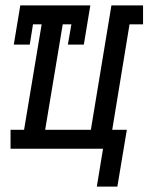

<svg xmlns="http://www.w3.org/2000/svg" viewBox="-20 -550 549 710"><path d="M338 140 361 0H19V-70H69L134 -460H102L90 -385H31L55 -530H314L290 -385H231L244 -460H212L147 -70H316L392 -530H509V-460H459L395 -70H449L414 140Z"/></svg>

Font: Iosevka Slab Oblique
Style: Regular
Weight: 400
Italic angle: -9°
Monospace: yes
Designer: Belleve Invis
Foundry: Belleve Invis
Version: Version 11.1.1; ttfautohint (v1.8.3)